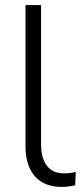

<svg xmlns="http://www.w3.org/2000/svg" viewBox="-20 -725 325 753"><path d="M221 8Q153 8 116.5 -34Q80 -76 80 -153V-705H141V-160Q141 -122 151.5 -96.5Q162 -71 182 -58Q202 -45 231 -45Q244 -45 255.5 -46.5Q267 -48 277 -51L275 2Q260 5 247 6.5Q234 8 221 8Z"/></svg>

Font: Nunito Sans 12pt ExtraLight 12pt Light
Style: Regular
Weight: 300
Version: Version 3.101;gftools[0.9.27]